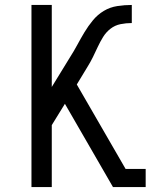

<svg xmlns="http://www.w3.org/2000/svg" viewBox="-20 -755 640 775"><path d="M107 0V-735H189V-404L262 -523Q278 -548 292 -574Q306 -600 321 -625Q336 -650 355 -673Q374 -696 399 -711Q424 -726 453.5 -730.5Q483 -735 512 -735V-662Q489 -662 466.5 -657.5Q444 -653 426 -639Q408 -625 396 -605.5Q384 -586 374.5 -565.5Q365 -545 355 -524.5Q345 -504 333 -485L290 -414L487 -73H568V0H436L242 -336L189 -250V0Z"/></svg>

Font: Nova Nerd Font
Style: Regular
Weight: 400
Designer: Belleve Invis
Foundry: Belleve Invis
Version: Version 24.1.4; ttfautohint (v1.8.4);Nerd Fonts 3.1.1